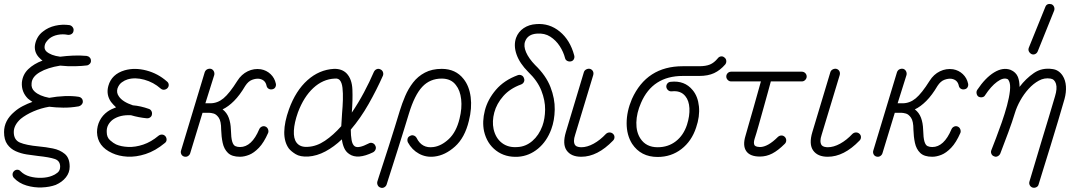

<svg xmlns="http://www.w3.org/2000/svg" viewBox="-50 -760 5353 948"><path d="M225 153Q195 164 156.5 165.5Q118 167 81 156Q44 145 19 119Q12 111 12 101.5Q12 92 19 85Q26 78 35.5 78Q45 78 52 86Q70 104 97.5 111.5Q125 119 155 118Q185 117 207 108Q221 103 234 92.5Q247 82 247 63Q247 34 220.5 25Q194 16 137 10Q111 7 82 2.5Q53 -2 27.5 -13.5Q2 -25 -14 -47.5Q-30 -70 -30 -108Q-30 -165 21 -208Q39 -224 62 -236Q85 -248 110 -257Q104 -261 98.5 -265Q93 -269 88 -273Q55 -306 58 -353Q62 -392 89.5 -418.5Q117 -445 160 -461Q156 -463 153 -466Q150 -469 147 -472Q120 -497 122 -532Q124 -553 134.5 -572.5Q145 -592 163 -605Q188 -625 222.5 -633Q257 -641 293 -636Q303 -634 309 -625.5Q315 -617 313 -608Q312 -598 304 -592.5Q296 -587 285 -588Q260 -593 235 -588Q210 -583 193 -569Q186 -563 178.5 -553Q171 -543 170 -529Q169 -516 179 -506Q201 -486 247 -480Q278 -484 311 -485.5Q344 -487 377 -484Q386 -483 392.5 -476.5Q399 -470 399 -461Q400 -452 393.5 -445Q387 -438 379 -437Q357 -434 321 -433Q285 -432 247 -436Q185 -426 146.5 -403.5Q108 -381 106 -349Q103 -324 121 -308Q145 -286 193 -277Q231 -284 269.5 -285.5Q308 -287 339 -282Q347 -281 353 -274.5Q359 -268 359 -258Q359 -250 353 -243.5Q347 -237 339 -235Q299 -228 262 -228.5Q225 -229 193 -233Q152 -226 115 -210Q78 -194 52 -173Q18 -142 18 -108Q18 -69 48.5 -56Q79 -43 142 -37Q176 -34 211 -27Q246 -20 270 0Q294 20 294 63Q294 92 275.5 115.5Q257 139 225 153Z M504 -4Q431 -37 429 -107Q429 -138 442.5 -164.5Q456 -191 481 -209Q491 -216 501.5 -221Q512 -226 523 -230Q516 -237 509.5 -243.5Q503 -250 498 -257Q473 -293 485 -336Q501 -394 566 -413Q616 -427 673 -412Q730 -397 774 -358Q782 -352 783 -342.5Q784 -333 777 -325Q770 -318 760.5 -317Q751 -316 743 -323Q708 -354 662.5 -366.5Q617 -379 580 -368Q566 -364 551.5 -353.5Q537 -343 530 -323Q524 -302 537 -284Q555 -257 606 -240Q644 -237 686 -222Q694 -219 698 -211Q702 -203 700 -194Q699 -186 691.5 -180.5Q684 -175 674 -176Q634 -180 597 -191Q543 -194 508 -170Q493 -159 484.5 -143.5Q476 -128 477 -108Q477 -82 493.5 -67.5Q510 -53 523 -47Q548 -36 583 -34.5Q618 -33 657 -46Q696 -59 733 -90Q741 -96 750.5 -95.5Q760 -95 767 -87Q773 -79 772.5 -69.5Q772 -60 764 -54Q717 -15 669 0.5Q621 16 578.5 13.5Q536 11 504 -4Z M1135 14Q1095 14 1075.5 -5Q1056 -24 1049.5 -54.5Q1043 -85 1042 -120Q1042 -162 1030 -179Q1018 -196 1004.5 -199.5Q991 -203 984 -203H950L889 -3Q886 6 877.5 11Q869 16 859 13Q849 10 845 1Q841 -8 844 -17L961 -404Q965 -414 973.5 -418Q982 -422 992 -420Q1001 -417 1005.5 -408.5Q1010 -400 1008 -390L964 -250H988Q1024 -250 1053.5 -274.5Q1083 -299 1122 -361Q1142 -393 1173 -408Q1204 -423 1238 -418Q1266 -413 1286 -394Q1306 -375 1312 -347Q1314 -338 1309.5 -329.5Q1305 -321 1294 -319Q1284 -317 1276 -322Q1268 -327 1266 -337Q1260 -366 1230 -371Q1214 -373 1195 -366Q1176 -359 1161 -336Q1134 -290 1105.5 -261.5Q1077 -233 1049 -220Q1070 -204 1079.5 -178.5Q1089 -153 1090 -120Q1091 -79 1096.5 -61Q1102 -43 1112 -38.5Q1122 -34 1135 -34Q1193 -34 1230 -122Q1234 -131 1243 -135Q1252 -139 1261 -135Q1270 -131 1273.5 -121.5Q1277 -112 1274 -104Q1253 -56 1228.5 -30.5Q1204 -5 1180 4.5Q1156 14 1135 14Z M1472 13Q1432 15 1409.5 1Q1387 -13 1376 -27Q1353 -59 1353.5 -108Q1354 -157 1377 -221Q1410 -312 1468 -364Q1526 -416 1599 -420Q1638 -421 1661 -398Q1688 -370 1690 -317.5Q1692 -265 1687 -204Q1719 -251 1747 -303.5Q1775 -356 1796 -405Q1801 -415 1810 -418.5Q1819 -422 1827 -418Q1837 -414 1840.5 -405Q1844 -396 1841 -387Q1810 -317 1770 -246.5Q1730 -176 1682 -120Q1682 -91 1686 -68.5Q1690 -46 1701 -38Q1719 -25 1771 -52Q1780 -57 1789.5 -53.5Q1799 -50 1803 -41Q1808 -32 1804.5 -22.5Q1801 -13 1792 -8Q1716 29 1675 1Q1658 -10 1649.5 -29Q1641 -48 1638 -72Q1599 -35 1557 -12.5Q1515 10 1472 13ZM1470 -35Q1513 -37 1554.5 -65Q1596 -93 1635 -137Q1636 -152 1637 -168.5Q1638 -185 1639 -201Q1642 -234 1643 -267Q1644 -300 1641 -326.5Q1638 -353 1627 -365Q1624 -368 1618.5 -370.5Q1613 -373 1602 -372Q1544 -369 1497 -325.5Q1450 -282 1421 -205Q1403 -154 1401 -115Q1399 -76 1414 -56Q1432 -32 1470 -35Z M1828 166Q1819 163 1815 154.5Q1811 146 1813 137Q1813 136 1821 111.5Q1829 87 1842 47Q1855 7 1870 -39.5Q1885 -86 1899 -131.5Q1913 -177 1924 -213Q1935 -249 1950.5 -285.5Q1966 -322 1989.5 -352.5Q2013 -383 2048 -401.5Q2083 -420 2131 -420Q2200 -420 2239 -370Q2267 -335 2274 -280.5Q2281 -226 2265 -163Q2245 -80 2196.5 -36.5Q2148 7 2095 13Q2054 18 2019 -1Q1984 -20 1964 -57Q1960 -66 1962.5 -75.5Q1965 -85 1975 -89Q1983 -94 1992.5 -91Q2002 -88 2007 -79Q2033 -26 2090 -34Q2129 -39 2166 -73.5Q2203 -108 2219 -174Q2232 -226 2227 -270Q2222 -314 2201 -340Q2177 -372 2131 -372Q2073 -372 2035 -331.5Q1997 -291 1969 -199Q1958 -163 1944 -117.5Q1930 -72 1915 -25Q1900 22 1887.5 61.5Q1875 101 1867 125.5Q1859 150 1859 151Q1856 160 1847 165Q1838 170 1828 166Z M2509 14Q2445 18 2399.5 -16.5Q2354 -51 2340 -112Q2330 -160 2344 -214.5Q2358 -269 2398.5 -316.5Q2439 -364 2507 -389Q2516 -392 2525 -388Q2534 -384 2537 -374Q2541 -365 2537 -356Q2533 -347 2523 -343Q2468 -323 2435 -285.5Q2402 -248 2390.5 -204.5Q2379 -161 2387 -123Q2397 -78 2428.5 -54Q2460 -30 2506 -34Q2546 -36 2578.5 -64Q2611 -92 2628 -138Q2641 -174 2641.5 -219Q2642 -264 2623 -312.5Q2604 -361 2558 -405Q2516 -447 2500.5 -491Q2485 -535 2498 -573Q2509 -603 2535.5 -621Q2562 -639 2598 -641Q2663 -646 2714 -604Q2765 -562 2785 -487Q2788 -477 2783.5 -468Q2779 -459 2769 -457Q2759 -455 2750.5 -459.5Q2742 -464 2740 -473Q2732 -504 2713.5 -532.5Q2695 -561 2667 -579Q2639 -597 2601 -594Q2556 -591 2543 -556Q2534 -533 2547.5 -502Q2561 -471 2592 -439Q2646 -387 2668 -330Q2690 -273 2689 -219Q2688 -165 2672 -122Q2650 -62 2606.5 -26Q2563 10 2509 14Z M2820 14Q2770 14 2748 -17Q2726 -48 2744 -108L2833 -404Q2836 -413 2845 -417.5Q2854 -422 2863 -420Q2873 -417 2877.5 -408.5Q2882 -400 2879 -389L2790 -95Q2778 -60 2790 -43Q2795 -37 2804 -35Q2813 -33 2820 -33Q2849 -33 2881 -50.5Q2913 -68 2942 -99Q2950 -106 2959.5 -106Q2969 -106 2976 -100Q2984 -93 2984 -83Q2984 -73 2977 -66Q2900 14 2820 14Z M3197 15Q3114 15 3071 -50Q3044 -93 3044 -151.5Q3044 -210 3070 -271Q3143 -433 3321 -433H3402Q3435 -433 3455.5 -441.5Q3476 -450 3494 -472Q3500 -480 3509.5 -481.5Q3519 -483 3527 -476Q3535 -470 3536 -460Q3537 -450 3531 -442Q3506 -413 3476 -399Q3446 -385 3402 -385H3321Q3172 -385 3115 -252Q3093 -202 3092 -155Q3091 -108 3112 -76Q3140 -33 3197 -33Q3249 -33 3287 -62.5Q3325 -92 3342 -144Q3356 -188 3354 -225.5Q3352 -263 3334 -285Q3311 -314 3267 -309Q3257 -308 3249.5 -314Q3242 -320 3240 -330Q3239 -340 3245 -347.5Q3251 -355 3261 -356Q3330 -364 3370 -315Q3396 -284 3401 -234.5Q3406 -185 3387 -130Q3365 -63 3314.5 -24Q3264 15 3197 15Z M3702 13Q3653 13 3634.5 -14Q3616 -41 3631 -90Q3637 -112 3647.5 -148Q3658 -184 3669.5 -224.5Q3681 -265 3691 -301Q3701 -337 3707 -358H3560Q3550 -358 3543 -365.5Q3536 -373 3536 -382Q3536 -392 3543 -399Q3550 -406 3560 -406H3909Q3919 -406 3926 -399Q3933 -392 3933 -382Q3933 -373 3926 -365.5Q3919 -358 3909 -358H3756Q3752 -343 3742 -306.5Q3732 -270 3719.5 -225.5Q3707 -181 3695.5 -140Q3684 -99 3676 -75Q3669 -53 3676 -42Q3681 -37 3689 -35.5Q3697 -34 3702 -34Q3741 -34 3791 -84Q3799 -91 3808.5 -91Q3818 -91 3825 -84Q3832 -77 3832 -67Q3832 -57 3825 -50Q3792 -17 3763 -2Q3734 13 3702 13Z M4037 14Q3987 14 3965 -17Q3943 -48 3961 -108L4050 -404Q4053 -413 4062 -417.5Q4071 -422 4080 -420Q4090 -417 4094.5 -408.5Q4099 -400 4096 -389L4007 -95Q3995 -60 4007 -43Q4012 -37 4021 -35Q4030 -33 4037 -33Q4066 -33 4098 -50.5Q4130 -68 4159 -99Q4167 -106 4176.5 -106Q4186 -106 4193 -100Q4201 -93 4201 -83Q4201 -73 4194 -66Q4117 14 4037 14Z M4553 14Q4513 14 4493.5 -5Q4474 -24 4467.5 -54.5Q4461 -85 4460 -120Q4460 -162 4448 -179Q4436 -196 4422.5 -199.5Q4409 -203 4402 -203H4368L4307 -3Q4304 6 4295.5 11Q4287 16 4277 13Q4267 10 4263 1Q4259 -8 4262 -17L4379 -404Q4383 -414 4391.5 -418Q4400 -422 4410 -420Q4419 -417 4423.5 -408.5Q4428 -400 4426 -390L4382 -250H4406Q4442 -250 4471.5 -274.5Q4501 -299 4540 -361Q4560 -393 4591 -408Q4622 -423 4656 -418Q4684 -413 4704 -394Q4724 -375 4730 -347Q4732 -338 4727.5 -329.5Q4723 -321 4712 -319Q4702 -317 4694 -322Q4686 -327 4684 -337Q4678 -366 4648 -371Q4632 -373 4613 -366Q4594 -359 4579 -336Q4552 -290 4523.5 -261.5Q4495 -233 4467 -220Q4488 -204 4497.5 -178.5Q4507 -153 4508 -120Q4509 -79 4514.5 -61Q4520 -43 4530 -38.5Q4540 -34 4553 -34Q4611 -34 4648 -122Q4652 -131 4661 -135Q4670 -139 4679 -135Q4688 -131 4691.5 -121.5Q4695 -112 4692 -104Q4671 -56 4646.5 -30.5Q4622 -5 4598 4.5Q4574 14 4553 14Z M5048 166Q5039 163 5034.5 154.5Q5030 146 5033 136Q5044 100 5059.5 47.5Q5075 -5 5093 -64.5Q5111 -124 5128.5 -181.5Q5146 -239 5159 -284Q5171 -323 5164 -346Q5157 -369 5137 -372Q5107 -377 5079.5 -362Q5052 -347 5028.5 -321Q5005 -295 4987.5 -263.5Q4970 -232 4961 -202Q4948 -159 4928.5 -106.5Q4909 -54 4889 -2Q4885 7 4876 11.5Q4867 16 4859 12Q4849 9 4845 -0.5Q4841 -10 4845 -19Q4854 -42 4868 -78.5Q4882 -115 4896.5 -156.5Q4911 -198 4922 -238.5Q4933 -279 4936.5 -311.5Q4940 -344 4932 -360Q4928 -369 4923 -370Q4903 -378 4873 -356Q4843 -334 4814 -290Q4810 -282 4800 -280Q4790 -278 4781 -283Q4774 -288 4772 -298Q4770 -308 4775 -316Q4815 -376 4858.5 -402.5Q4902 -429 4940 -415Q4966 -404 4976 -380Q4984 -359 4984 -331Q5015 -372 5055 -399.5Q5095 -427 5147 -419Q5178 -415 5197 -386Q5211 -364 5213 -334Q5215 -304 5206 -271Q5193 -225 5174.5 -163.5Q5156 -102 5137 -40Q5118 22 5102 73Q5086 124 5078 151Q5076 160 5066.5 164.5Q5057 169 5048 166ZM5074 -507Q5070 -497 5061 -493Q5052 -489 5043 -493Q5034 -498 5030 -506.5Q5026 -515 5030 -525L5111 -725Q5115 -736 5123.5 -739Q5132 -742 5142 -739Q5151 -735 5154.5 -726Q5158 -717 5155 -708Z"/></svg>

Font: Zen Kurenaido
Style: ARC
Weight: 400
Designer: Yoshimichi Ohira
Foundry: Positype
Version: Version 1.001